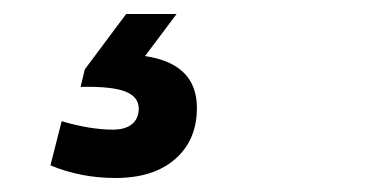

<svg xmlns="http://www.w3.org/2000/svg" viewBox="-20 -38 541 274"><path d="M187 42Q261 53 261 116Q261 162 230 189Q199 216 145 216Q95 216 52 198L68 135Q109 147 141 147Q159 147 168.5 139Q178 131 178 117Q178 100 158.5 92.5Q139 85 95 86L101 61L160 -18H232Z"/></svg>

Font: CBA Beacon Sans Extra Bold
Style: Italic
Weight: 800
Italic angle: -13°
Designer: Wei Huang
Foundry: Wei Huang
Version: Version 1.002